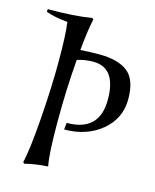

<svg xmlns="http://www.w3.org/2000/svg" viewBox="-105 -736 664 823"><g transform="rotate(15 227.5 -324.5)"><path d="M272 -521Q355 -521 398 -487.5Q441 -454 441 -367.5Q441 -281 374.5 -226Q308 -171 209 -171L212 -201Q357 -201 357 -342.5Q357 -484 255 -484Q219 -484 184 -473Q173 -340 173 -195.5Q173 -51 184 0Q128 3 82 15L76 10Q90 -49 100.5 -190Q111 -331 111 -448.5Q111 -566 103 -620Q45 -625 7 -639L8 -651Q128 -651 202 -664L208 -659Q196 -606 188 -518Q232 -521 272 -521Z"/></g></svg>

Font: Almendra
Style: Italic
Weight: 400
Italic angle: -12°
Designer: Ana Sanfelippo
Foundry: Ana Sanfelippo
Version: Version 1.004